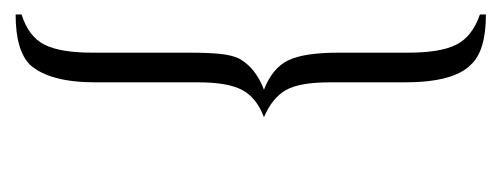

<svg xmlns="http://www.w3.org/2000/svg" viewBox="-224 -238 660 253"><g transform="rotate(-90 106.5 -112.0)"><path d="M124 90.8Q124 154.8 147 177.7Q165 197.8 213.4 197.8V189.9Q184.1 179.7 173.6 158.7Q163.1 137.7 163.1 95.7V3.4Q163.1 -41.5 153.1 -62.5Q143.1 -83.5 114.3 -94.7Q143.1 -105.5 155.3 -127.4Q160.2 -137.7 161.6 -153.6Q163.1 -169.4 163.1 -192.9V-320.8Q163.1 -362.8 173.6 -383.8Q184.1 -404.8 213.4 -414.1V-421.9Q166 -421.9 147 -402.8Q124 -377 124 -316.9V-180.7Q124 -142.6 114 -123.5Q104 -104.5 78.1 -94.7Q104 -83.5 114 -65.4Q124 -47.4 124 -8.3Z"/></g></svg>

Font: ML-NILA05
Style: Regular
Weight: 400
Designer: CLT@C-DIT
Version: Version ML-NILA05 1.0